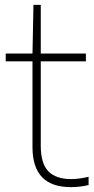

<svg xmlns="http://www.w3.org/2000/svg" viewBox="-20 -760 387 789"><path d="M344 -33.5V0.5Q307 9 271 9Q113.5 9 113.5 -155V-508H3.5V-540H113.5L117.5 -740H147.5V-540H333V-508H147.5V-161Q147.5 -88 178.8 -56Q210 -24 273 -24Q304 -24 344 -33.5Z"/></svg>

Font: Encode Sans Thin
Style: Regular
Weight: 250
Designer: Multiple Designers
Foundry: Impallari Type
Version: Version 2.000